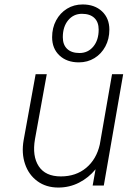

<svg xmlns="http://www.w3.org/2000/svg" viewBox="-20 -833 573 862"><path d="M471 -700Q471 -658 453 -624.5Q435 -591 404 -572Q373 -553 334 -553Q280 -553 247 -584Q214 -615 214 -666Q214 -708 232 -741.5Q250 -775 281 -794Q312 -813 351 -813Q405 -813 438 -782Q471 -751 471 -700ZM262 -666Q262 -632 281.5 -613.5Q301 -595 337 -595Q375 -595 399 -624Q423 -653 423 -700Q423 -734 403.5 -752.5Q384 -771 348 -771Q310 -771 286 -742Q262 -713 262 -666ZM137 -208Q124 -132 154 -86.5Q184 -41 253 -41Q321 -41 367 -79.5Q413 -118 428 -184L483 -500H533L446 0H396L409 -73Q378 -35 335 -13Q292 9 242 9Q187 9 148 -19.5Q109 -48 92.5 -96.5Q76 -145 86 -203L140 -500H190Z"/></svg>

Font: Overused Grotesk Light
Style: Italic
Weight: 300
Italic angle: -10°
Version: Version 0.003